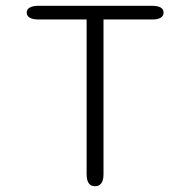

<svg xmlns="http://www.w3.org/2000/svg" viewBox="-20 -639 659 665"><path d="M505 -619Q546.5 -619 546.5 -595.5Q546.5 -584 536.8 -577.8Q527 -571.5 508.5 -571.5H338.5V-36Q338.5 6 309 6Q280 6 280 -36V-571.5H114Q93.5 -571.5 83 -577.8Q72.5 -584 72.5 -595.5Q72.5 -606.5 83 -612.8Q93.5 -619 114 -619Z"/></svg>

Font: Sono ExtraLight Monospace Light
Style: Regular
Weight: 300
Version: Version 2.112